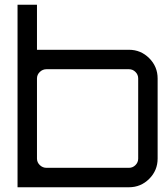

<svg xmlns="http://www.w3.org/2000/svg" viewBox="-20 -790 707 810"><path d="M524 -580Q574 -580 609.5 -544.5Q645 -509 645 -459V-121Q645 -71 609.5 -35.5Q574 0 524 0H54V-770H136V-580ZM563 -121V-459Q563 -475 551.5 -486.5Q540 -498 524 -498H176Q160 -498 148 -486.5Q136 -475 136 -459V-121Q136 -105 148 -93.5Q160 -82 176 -82H524Q540 -82 551.5 -93.5Q563 -105 563 -121Z"/></svg>

Font: Orbitron
Style: Regular
Weight: 400
Designer: Matt McInerney
Foundry: Matt McInerney
Version: 1.000